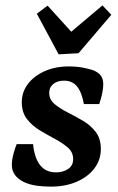

<svg xmlns="http://www.w3.org/2000/svg" viewBox="-20 -681 440 714"><path d="M169 13Q141 13 116 9.5Q91 6 69 -4Q48 -14 36 -30Q24 -46 24 -68Q24 -86 30 -108.5Q36 -131 42 -145H103Q108 -94 129 -67Q150 -40 189 -40Q214 -40 233 -52.5Q252 -65 252 -89Q252 -115 232.5 -132Q213 -149 185 -164Q157 -179 128.5 -196Q100 -213 80.5 -238Q61 -263 61 -301Q61 -339 84 -369Q107 -399 146.5 -416.5Q186 -434 236 -434Q263 -434 288 -429.5Q313 -425 331 -418Q351 -408 357.5 -396Q364 -384 364 -368Q364 -353 360 -333.5Q356 -314 349 -294H292Q284 -338 266.5 -359.5Q249 -381 218 -381Q193 -381 178 -368.5Q163 -356 163 -336Q163 -311 182.5 -294.5Q202 -278 230.5 -263.5Q259 -249 287.5 -232.5Q316 -216 335.5 -191Q355 -166 355 -127Q355 -87 331.5 -55.5Q308 -24 266 -5.5Q224 13 169 13ZM394 -626 272 -483 198 -479 117 -630 157 -660 245 -563 361 -661Z"/></svg>

Font: Yrsa SemiBold
Style: Italic
Weight: 600
Italic angle: -7.10001°
Version: Version 2.004